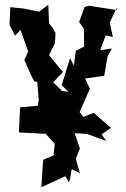

<svg xmlns="http://www.w3.org/2000/svg" viewBox="-20 -567 525 803"><path d="M405 -5 444 -32 372 -95 329 -78 313 -98 356 -196 336 -239 416 -250 430 -332 448 -364 399 -357 422 -419 452 -412 439 -473 468 -534V-525L352 -543L334 -538L311 -475L331 -447L332 -372L297 -355L289 -292L273 -324L238 -211L266 -183L239 -187L197 -228L198 -218L243 -266L185 -336L210 -387L212 -429L200 -451L185 -470L182 -547L143 -518L81 -531L23 -537L20 -462L43 -418L66 -442L98 -351L82 -316L109 -254L124 -226L136 -225L142 -148L134 -99L162 -127L64 -118L59 -13L125 -10L168 -7V-11L209 35L204 83L161 101L158 137L153 216L253 170L268 195L272 186L280 140L314 158L297 97L314 54L292 -10L343 -7L424 22Z"/></svg>

Font: Asimov Aggro
Style: Condensed
Weight: 500
Designer: Google
Version: Version 2.000980; 2014